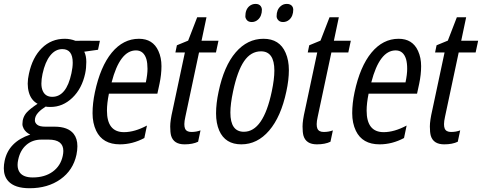

<svg xmlns="http://www.w3.org/2000/svg" viewBox="-63 -748 2530 1008"><path d="M379.4 -476.6Q390.1 -455.1 390.1 -422.9Q390.1 -390.6 384.3 -362.8Q367.2 -282.7 316.9 -234.6Q266.6 -186.5 202.6 -186.5H198.7Q184.1 -186.5 176.8 -188.5Q152.3 -172.9 138.7 -158.2Q120.1 -138.7 120.1 -116.7Q120.1 -103 132.6 -93Q145 -83 174.8 -83H223.1Q293.9 -83 323.7 -45.4Q343.3 -20.5 343.3 19.5Q343.3 40 338.4 64.5Q320.8 146 254.4 193.1Q188 240.2 92.3 240.2Q14.2 240.2 -19.5 203.1Q-43 176.8 -43 135.3Q-43 116.7 -38.6 95.7Q-17.6 -3.4 95.7 -41.5Q72.8 -52.2 61.5 -72.3Q54.7 -85 54.7 -96.7Q54.7 -133.8 79.1 -159.7Q96.7 -178.2 134.3 -203.1Q100.1 -221.7 88.4 -263.7Q82.5 -284.7 82.5 -308.8Q82.5 -333 88.9 -360.8Q107.4 -447.3 157 -495.8Q206.5 -544.4 276.9 -544.4Q306.2 -544.4 333.5 -533.7Q339.8 -534.2 371.8 -534.2Q403.8 -534.2 461.4 -533.7L451.7 -486.8ZM318.8 -418.9Q318.8 -490.2 264.2 -490.2Q227.5 -490.2 200.7 -456.5Q173.8 -422.9 160.2 -359.9Q154.3 -332 154.3 -309.3Q154.3 -286.6 161.6 -270.5Q175.3 -239.7 211.4 -239.7Q285.6 -239.7 312 -363.3Q318.8 -394.5 318.8 -418.9ZM191.9 -15.1H154.8Q107.4 -15.1 75.2 12.9Q43 41 32.7 89.8Q29.3 105 29.3 117.7Q29.3 142.6 42 159.2Q61.5 183.6 108.9 183.6Q171.9 183.6 213.6 153.3Q255.4 123 266.6 69.8Q269.5 56.2 269.5 44.4Q269.5 -15.1 191.9 -15.1Z M566.4 9.8Q476.1 9.8 441.9 -61.5Q422.9 -101.6 422.9 -153.6Q422.9 -205.6 435.1 -263.2Q463.9 -398.9 523.9 -471.7Q584 -544.4 666.5 -544.4Q739.7 -544.4 768.6 -480.5Q784.7 -445.3 784.7 -400.9Q784.7 -356.4 774.4 -308.1L763.2 -256.3H508.8Q498.5 -205.6 498.5 -167.5Q498.5 -54.2 587.9 -54.2Q643.6 -54.2 708.5 -88.9L694.8 -23.4Q632.8 9.8 566.4 9.8ZM702.6 -315.4Q711.4 -356.9 711.4 -386.7Q711.4 -416.5 705.6 -437.5Q691.4 -483.4 650.9 -483.4Q566.4 -483.4 522.9 -315.4Z M910.2 -135.3Q904.8 -111.3 904.8 -96.7Q904.8 -82 908.2 -73.7Q915.5 -55.2 941.7 -55.2Q967.8 -55.2 989.7 -63.5L977.1 -3.9Q948.7 9.8 905.8 9.8Q849.1 9.8 835.4 -35.2Q830.6 -52.7 830.6 -84Q830.6 -115.2 843.3 -169.9L907.7 -472.7H857.9L865.7 -510.3L924.8 -534.7L972.2 -657.2H1021L995.1 -534.2H1084L1070.8 -472.7H981.9Z M1306.2 -715.3Q1312 -707 1312 -697.8Q1312 -663.6 1291.5 -645Q1277.3 -632.3 1258.8 -632.3Q1240.2 -632.3 1231.4 -644.5Q1225.1 -652.8 1225.1 -662.6Q1225.1 -698.2 1246.1 -715.8Q1260.3 -727.5 1278.8 -727.5Q1297.4 -727.5 1306.2 -715.3ZM1410.2 -715.3Q1423.8 -727.5 1442.6 -727.5Q1461.4 -727.5 1470.7 -715.8Q1476.6 -708 1476.6 -698.2Q1476.6 -663.1 1455.6 -644.5Q1441.4 -632.3 1422.9 -632.3Q1404.3 -632.3 1395.5 -645Q1389.2 -653.3 1389.2 -663.1Q1389.2 -697.3 1410.2 -715.3ZM1436.5 -470.7Q1453.6 -431.6 1453.6 -380.1Q1453.6 -328.6 1440.4 -268.1Q1412.1 -134.8 1350.1 -62.5Q1288.1 9.8 1203.9 9.8Q1119.6 9.8 1087.9 -62.5Q1071.3 -101.1 1071.3 -152.8Q1071.3 -204.6 1084.5 -266.1Q1112.8 -401.4 1174.3 -472.9Q1235.8 -544.4 1320.3 -544.4Q1404.8 -544.4 1436.5 -470.7ZM1146.5 -156.7Q1146.5 -56.2 1217.3 -56.2Q1319.3 -56.2 1363.8 -268.1Q1377.4 -332.5 1377.4 -377.4Q1377.4 -478.5 1307.1 -478.5Q1253.9 -478.5 1218.5 -426.8Q1183.1 -375 1160.6 -268.1Q1146.5 -202.1 1146.5 -156.7Z M1605 -135.3Q1599.6 -111.3 1599.6 -96.7Q1599.6 -82 1603 -73.7Q1610.4 -55.2 1636.5 -55.2Q1662.6 -55.2 1684.6 -63.5L1671.9 -3.9Q1643.6 9.8 1600.6 9.8Q1543.9 9.8 1530.3 -35.2Q1525.4 -52.7 1525.4 -84Q1525.4 -115.2 1538.1 -169.9L1602.5 -472.7H1552.7L1560.5 -510.3L1619.6 -534.7L1667 -657.2H1715.8L1689.9 -534.2H1778.8L1765.6 -472.7H1676.8Z M1929.7 9.8Q1839.4 9.8 1805.2 -61.5Q1786.1 -101.6 1786.1 -153.6Q1786.1 -205.6 1798.3 -263.2Q1827.1 -398.9 1887.2 -471.7Q1947.3 -544.4 2029.8 -544.4Q2103 -544.4 2131.8 -480.5Q2147.9 -445.3 2147.9 -400.9Q2147.9 -356.4 2137.7 -308.1L2126.5 -256.3H1872.1Q1861.8 -205.6 1861.8 -167.5Q1861.8 -54.2 1951.2 -54.2Q2006.8 -54.2 2071.8 -88.9L2058.1 -23.4Q1996.1 9.8 1929.7 9.8ZM2065.9 -315.4Q2074.7 -356.9 2074.7 -386.7Q2074.7 -416.5 2068.8 -437.5Q2054.7 -483.4 2014.2 -483.4Q1929.7 -483.4 1886.2 -315.4Z M2273.4 -135.3Q2268.1 -111.3 2268.1 -96.7Q2268.1 -82 2271.5 -73.7Q2278.8 -55.2 2304.9 -55.2Q2331.1 -55.2 2353 -63.5L2340.3 -3.9Q2312 9.8 2269 9.8Q2212.4 9.8 2198.7 -35.2Q2193.8 -52.7 2193.8 -84Q2193.8 -115.2 2206.5 -169.9L2271 -472.7H2221.2L2229 -510.3L2288.1 -534.7L2335.4 -657.2H2384.3L2358.4 -534.2H2447.3L2434.1 -472.7H2345.2Z"/></svg>

Font: Open Sans Hebrew Condensed
Style: Italic
Weight: 400
Width: 3
Italic angle: -12°
Foundry: Ascender Corporation, Yanek Iontef
Version: Version 2.001;PS 002.001;hotconv 1.0.70;makeotf.lib2.5.58329